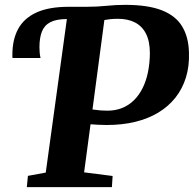

<svg xmlns="http://www.w3.org/2000/svg" viewBox="-20 -771 799 791"><path d="M90.5 0 95 -46.5 168.5 -60 255.5 -692.5 245 -713 262.5 -743H336.5Q379.5 -743 418.2 -747Q457 -751 496 -751Q589 -751 646.2 -728.8Q703.5 -706.5 730.2 -662.5Q757 -618.5 758.5 -554.5Q760.5 -498.5 746 -451.8Q731.5 -405 702.8 -368.8Q674 -332.5 632.2 -307.2Q590.5 -282 537 -269Q483.5 -256 419.5 -256Q404.5 -256 384.5 -257Q364.5 -258 353 -259L326.5 -61L444 -46L441 0ZM422 -315Q455.5 -315 483 -326Q510.5 -337 531.8 -358Q553 -379 567.5 -408Q582 -437 589.5 -473.2Q597 -509.5 597.5 -551Q597.5 -600.5 581.5 -632Q565.5 -663.5 535.5 -678.8Q505.5 -694 464 -693.5Q448 -693.5 434 -692Q420 -690.5 410 -688.5L361 -320Q377.5 -317.5 393.2 -316.2Q409 -315 422 -315ZM31.5 -532Q31 -536 31 -539Q31 -542 31 -545.5Q31 -608.5 55.2 -652.5Q79.5 -696.5 130.8 -719.8Q182 -743 262.5 -743L255.5 -692.5Q212 -692.5 187.2 -679.5Q162.5 -666.5 152.5 -640.5Q142.5 -614.5 142.5 -577Q142.5 -565.5 143.5 -554Q144.5 -542.5 147 -532Z"/></svg>

Font: Merriweather 28pt ExtraBold
Style: Italic
Weight: 800
Italic angle: -7.8°
Version: Version 2.101